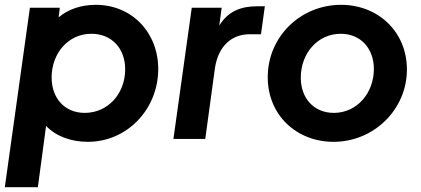

<svg xmlns="http://www.w3.org/2000/svg" viewBox="-25 -576 1746 796"><path d="M-5 200H132L166 -54C206 -12 268 12 339 12C503 12 631 -124 631 -290C631 -440 523 -556 372 -556C312 -556 258 -538 218 -504L223 -544H99ZM189 -255C189 -354 257 -436 354 -436C438 -436 494 -375 494 -289C494 -189 424 -108 326 -108C244 -108 189 -168 189 -255Z M694 0H826L866 -293C880 -386 936 -434 1010 -434H1057L1073 -550H1041C975 -550 921 -530 884 -470L894 -544H770Z M1358 12C1524 12 1662 -121 1662 -288C1662 -444 1543 -556 1389 -556C1221 -556 1085 -424 1085 -256C1085 -99 1204 12 1358 12ZM1222 -254C1222 -354 1291 -436 1388 -436C1470 -436 1525 -375 1525 -290C1525 -190 1455 -108 1359 -108C1276 -108 1222 -169 1222 -254Z"/></svg>

Font: Mluvka Bold
Style: Italic
Weight: 700
Italic angle: -8°
Designer: Modified by Jiří Krblich, Original typeface by Gumpita Rahayu
Foundry: Gumpita Rahayu & Jiří Krblich
Version: Version 2.000;Glyphs 3.1.1 (3134)